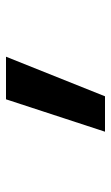

<svg xmlns="http://www.w3.org/2000/svg" viewBox="115 -927 370 640"><g transform="rotate(-90 300.0 -607.0)"><path d="M181 -442 289 -772H431L299 -442Z"/></g></svg>

Font: Iosevka Plex Etoile
Style: Bold
Weight: 700
Designer: Belleve Invis
Foundry: Belleve Invis
Version: Version 25.1.1; ttfautohint (v1.8.4)